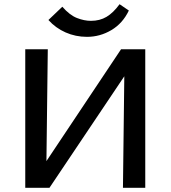

<svg xmlns="http://www.w3.org/2000/svg" viewBox="-20 -892 811 912"><path d="M150 0V-51L555 -658H621V-605L215 0ZM100 0V-658H207L199 0ZM564 0 572 -658H670V0ZM393 -717Q339 -717 291.5 -738Q244 -759 210 -797L276 -860Q311 -820 345.5 -806.5Q380 -793 412 -793Q454 -793 486 -812Q518 -831 548 -872L592 -842Q563 -781 509 -749Q455 -717 393 -717Z"/></svg>

Font: Ysabeau SC SemiBold
Style: Regular
Weight: 600
Designer: Christian Thalmann (Catharsis Fonts)
Version: Version 2.001;gftools[0.9.30]; featfreeze: smcp